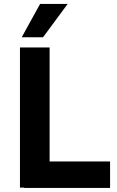

<svg xmlns="http://www.w3.org/2000/svg" viewBox="-20 -941 587 963"><path d="M228.9 -703.1V0H80.1V-703.1ZM532.1 -131.2V1.6H101.2V-131.2ZM319.4 -921.2H181L89 -754.2H195.9Z"/></svg>

Font: Wand UI Pro
Style: Regular
Weight: 400
Designer: Andreas Faust
Version: Version 1.003;FEAKit 1.0